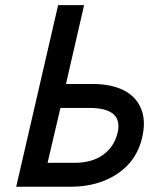

<svg xmlns="http://www.w3.org/2000/svg" viewBox="-20 -709 607 729"><path d="M41.5 0 200.7 -689.5H299.3L230.5 -390.1H332.5Q401.4 -390.1 448.7 -366.7Q496.1 -343.3 515.4 -297.1Q534.7 -251 520 -187.5Q500 -99.1 426.3 -49.6Q352.5 0 248 0ZM160.6 -90.8H263.2Q329.1 -90.8 371.6 -121.3Q414.1 -151.9 426.8 -206.1Q437 -252.9 410.2 -276.1Q383.3 -299.3 317.4 -299.3H209.5Z"/></svg>

Font: HK Grotesk Medium Italic
Style: Regular
Weight: 500
Italic angle: -13°
Designer: Alfredo Marco Pradil and Stefan Peev
Foundry: Hanken Design Co.
Version: Version 1.000;PS 001.000;hotconv 1.0.88;makeotf.lib2.5.64775